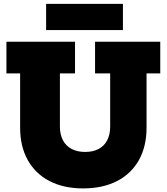

<svg xmlns="http://www.w3.org/2000/svg" viewBox="-20 -986 882 1016"><path d="M483 -765H828V-597.5H755.5V-310.5Q755.5 -211 715 -138.8Q674.5 -66.5 599 -27.8Q523.5 11 420 11Q317 11 242.2 -27.8Q167.5 -66.5 127 -138.8Q86.5 -211 86.5 -310.5V-597.5H14V-765H377V-597.5H297V-317Q297 -274 313 -243.8Q329 -213.5 359 -197.8Q389 -182 430.5 -182Q472.5 -182 502.2 -198Q532 -214 547.5 -244Q563 -274 563 -317V-597.5H483ZM630.5 -965.5V-827H224V-965.5Z"/></svg>

Font: Hepta Slab ExtraLight ExtraBold
Style: Regular
Weight: 800
Version: Version 1.102